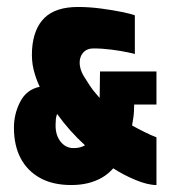

<svg xmlns="http://www.w3.org/2000/svg" viewBox="-20 -529 489 551"><path d="M184 2Q132 2 95.5 -18Q59 -38 39.5 -74.5Q20 -111 20 -163Q20 -202 38 -237Q56 -272 94 -280Q83 -303 76.5 -329Q70 -355 72 -387Q76 -447 108 -478Q140 -509 204 -509Q236 -509 270 -504.5Q304 -500 330.5 -494.5Q357 -489 367 -485V-374Q365 -375 346 -379Q327 -383 300.5 -386.5Q274 -390 248 -390Q233 -390 223.5 -382.5Q214 -375 210.5 -363Q207 -351 210 -336.5Q213 -322 222 -308Q226 -302 230 -295.5Q234 -289 238 -283Q242 -277 246.5 -271Q251 -265 256 -259.5Q261 -254 266 -248L267 -324H429V-229H365Q365 -220 364.5 -210Q364 -200 362.5 -190Q361 -180 359 -169Q373 -161 394 -150.5Q415 -140 429 -135V2Q404 2 369 -12.5Q334 -27 305 -46Q291 -30 273 -19.5Q255 -9 233 -3.5Q211 2 184 2ZM191 -104Q201 -104 209 -106Q217 -108 224 -112Q202 -132 181.5 -155Q161 -178 144 -202Q142 -197 141 -192Q140 -187 140 -180Q137 -146 152 -125Q167 -104 191 -104Z"/></svg>

Font: Alumni Sans Thin Black
Style: Regular
Weight: 900
Version: Version 1.018